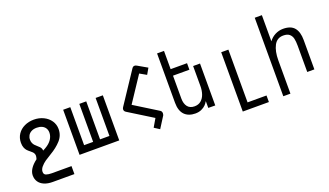

<svg xmlns="http://www.w3.org/2000/svg" viewBox="-84 -1402 3768 2201"><g transform="rotate(-20 1800.0 -301.5)"><path d="M70.5 39.5Q70.5 -42.5 175 -121.5Q183 -149.5 183 -161Q183 -176.5 177.2 -188.5Q171.5 -200.5 162.8 -209.2Q154 -218 138.5 -230.5Q117.5 -247 104 -261.5Q90.5 -276 81 -300Q71.5 -324 71.5 -358.5Q71.5 -418 102 -463.8Q132.5 -509.5 184.8 -534.2Q237 -559 300 -559Q364 -559 417 -533.2Q470 -507.5 500.8 -462.2Q531.5 -417 531.5 -361Q531.5 -282.5 478.8 -224.2Q426 -166 346.5 -119.5Q303 -94 271.2 -72Q239.5 -50 215 -21Q190.5 8 190.5 38.5Q190.5 71 217.8 80.2Q245 89.5 285 89.5H525V187H259.5Q201.5 187 158.8 169Q116 151 93.2 117.5Q70.5 84 70.5 39.5ZM236 -259.5Q251.5 -246 260 -237.2Q268.5 -228.5 274.5 -216.2Q280.5 -204 280.5 -188.5L313.5 -206.5Q366 -237 392.2 -276.2Q418.5 -315.5 418.5 -358.5Q418.5 -389 404.2 -412Q390 -435 363 -447.8Q336 -460.5 299.5 -460.5Q261 -460.5 234.2 -446.2Q207.5 -432 194.2 -408.5Q181 -385 181 -358Q181 -334 188.8 -316.2Q196.5 -298.5 207.2 -286.8Q218 -275 236 -259.5Z M1140 0H656V-550H743V-86.5H853V-550H937.5V-86.5H1052V-550H1140Z M1618 -100 1324 -282.5Q1303 -295.5 1303 -317Q1303 -329 1311 -342L1564.5 -724Q1577.5 -744.5 1597 -744.5Q1608 -744.5 1621 -737.5L1739.5 -669.5L1697.5 -596.5L1616.5 -642.5L1412.5 -335L1698 -157.5Q1707.5 -152 1712.2 -142.2Q1717 -132.5 1717 -121.5Q1717 -112 1714 -102.8Q1711 -93.5 1705.5 -87L1625 40L1560.5 -1.5Z M1935 -41Q1888.5 -90.5 1888.5 -186.5V-788.5H1973V-566H2173V-486.5H1973V-207Q1973 -145 2001.5 -108.2Q2030 -71.5 2086.5 -71.5Q2134 -71.5 2165.5 -98Q2197 -124.5 2212.2 -168.5Q2227.5 -212.5 2227.5 -265V-511.5H2311.5V0L2226.5 -1V-81H2224Q2214.5 -62 2194.8 -41.5Q2175 -21 2142.5 -6Q2110 9 2067 9Q2026 9 1992 -3.8Q1958 -16.5 1935 -41Z M2584 -550H2671.5V93.5H2902.5V173.5H2584Z M3080.5 -790H3167.5V-471Q3198.5 -513.5 3244.5 -536.8Q3290.5 -560 3340.5 -560Q3435.5 -560 3478 -508.2Q3520.5 -456.5 3520.5 -359V0H3433.5V-321Q3433.5 -373 3425.5 -408Q3417.5 -443 3392 -465Q3366.5 -487 3316.5 -487Q3240.5 -487 3204 -418.2Q3167.5 -349.5 3167.5 -238V167.5H3080.5Z"/></g></svg>

Font: JuliaMono
Style: Regular
Weight: 400
Monospace: yes
Designer: cormullion
Foundry: corm
Version: Version 0.055; ttfautohint (v1.8.4)